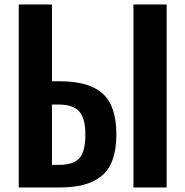

<svg xmlns="http://www.w3.org/2000/svg" viewBox="-20 -830 821 850"><path d="M63 0V-810.1H210V-470.2H246.1Q373 -470.2 434.1 -416Q495.1 -361.8 495.1 -234.9Q495.1 -168 478 -121.6Q460.9 -75.2 426.8 -48.8Q392.6 -22.5 347.7 -11.2Q302.7 0 240.2 0ZM570.8 0V-810.1H717.8V0ZM210 -100.1H241.2Q305.2 -100.1 331.8 -129.9Q358.4 -159.7 357.9 -237.8Q357.9 -304.2 331.5 -335.7Q305.2 -367.2 238.8 -367.2H210Z"/></svg>

Font: Oswald Medium
Style: Regular
Weight: 500
Designer: Vernon Adams
Foundry: Vernon Adams
Version: Version 4.103